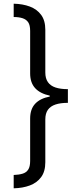

<svg xmlns="http://www.w3.org/2000/svg" viewBox="-20 -852 416 1038"><path d="M347 -296Q307 -296 280 -287Q253 -278 239 -258.5Q225 -239 225 -206V25Q225 75 202.5 105.5Q180 136 141.5 150.5Q103 165 54 166V94Q82 93 102 87Q122 81 132.5 65Q143 49 143 18V-211Q143 -262 170 -291Q197 -320 249 -330V-335Q197 -346 170 -375.5Q143 -405 143 -455V-685Q143 -716 132.5 -731.5Q122 -747 102 -753.5Q82 -760 54 -760V-832Q103 -831 141.5 -816.5Q180 -802 202.5 -771.5Q225 -741 225 -691V-460Q225 -428 239 -408Q253 -388 280 -379Q307 -370 347 -370Z"/></svg>

Font: hexguzrati15
Style: Regular
Weight: 400
Designer: Jelle Bosma - Monotype Design Team
Foundry: Monotype Imaging Inc.
Version: Version 2.006